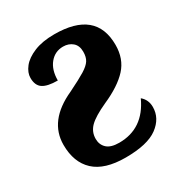

<svg xmlns="http://www.w3.org/2000/svg" viewBox="-138 -646 706 753"><g transform="rotate(-30 214.5 -269.5)"><path d="M29 -155Q29 -264 157 -322Q210 -348 235 -363.5Q260 -379 269.5 -394Q279 -409 279 -433Q279 -461 262 -475.5Q245 -490 220 -490Q183 -490 159.5 -461.5Q136 -433 136 -385Q90 -385 69 -399Q48 -413 48 -447Q48 -471 66.5 -494.5Q85 -518 122.5 -533.5Q160 -549 214 -549Q402 -549 402 -393Q402 -330 364.5 -289Q327 -248 252 -215Q195 -189 172.5 -166.5Q150 -144 150 -112Q150 -86 167.5 -69.5Q185 -53 223 -53Q333 -53 383 -162Q407 -142 407 -109Q407 -58 361 -24Q315 10 216 10Q121 10 75 -33Q29 -76 29 -155Z"/></g></svg>

Font: Noto Serif CondBlack
Style: Regular
Weight: 900
Width: 3
Designer: Monotype Design Team
Foundry: Monotype Imaging Inc.
Version: Version 1.001